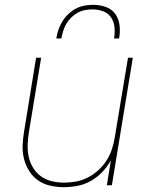

<svg xmlns="http://www.w3.org/2000/svg" viewBox="-20 -770 640 798"><path d="M245 8Q216 8 188 1.5Q160 -5 138 -20.5Q116 -36 101.5 -59Q87 -82 80 -109Q73 -136 74 -165Q75 -194 80 -223L130 -530H151L100 -220Q96 -194 95 -168Q94 -142 99.5 -117.5Q105 -93 118 -72Q131 -51 150.5 -37Q170 -23 195 -17Q220 -11 246 -11Q271 -11 296 -15.5Q321 -20 344.5 -32Q368 -44 388 -62Q408 -80 422.5 -102.5Q437 -125 445 -149.5Q453 -174 457 -199L512 -530H532L445 0H424L441 -104Q426 -77 405 -55Q384 -33 357.5 -18Q331 -3 302 2.5Q273 8 245 8ZM214 -610Q217 -629 223 -646.5Q229 -664 239 -680.5Q249 -697 263.5 -711Q278 -725 295 -734Q312 -743 330.5 -746.5Q349 -750 368 -750Q395 -750 420 -741Q445 -732 459.5 -711.5Q474 -691 477 -664Q480 -637 475 -610H454Q458 -633 456 -656Q454 -679 442 -697Q430 -715 409 -723Q388 -731 365 -731Q349 -731 333 -728Q317 -725 302.5 -717Q288 -709 276 -697Q264 -685 255.5 -670.5Q247 -656 242.5 -641Q238 -626 235 -610Z"/></svg>

Font: Iosevka Curly ThExObl
Style: Regular
Weight: 100
Width: 7
Italic angle: -9°
Monospace: yes
Designer: Belleve Invis
Foundry: Belleve Invis
Version: Version 11.1.0; ttfautohint (v1.8.3)